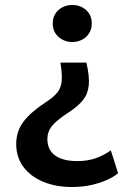

<svg xmlns="http://www.w3.org/2000/svg" viewBox="-20 -533 528 770"><path d="M268.5 217Q204.5 217 154 196.2Q103.5 175.5 74.2 136.8Q45 98 45 44Q45 14 55.8 -13Q66.5 -40 92.5 -66.5Q118.5 -93 163.5 -123Q195.5 -143.5 210.5 -162.8Q225.5 -182 227.5 -209.2Q229.5 -236.5 222.5 -282H326.5Q339.5 -226 336 -191Q332.5 -156 312.5 -131.2Q292.5 -106.5 255.5 -82.5Q205 -49.5 187.5 -26.8Q170 -4 170 24Q170 68.5 201.5 90.8Q233 113 290 113Q331.5 113 364 101.5Q396.5 90 424.5 70L453.5 161.5Q437 176 409.2 188.5Q381.5 201 345.8 209Q310 217 268.5 217ZM270 -364.5Q238 -364.5 214.8 -385Q191.5 -405.5 191.5 -439Q191.5 -461.5 202 -478Q212.5 -494.5 230.5 -503.8Q248.5 -513 270 -513Q302.5 -513 325.2 -492.8Q348 -472.5 348 -439Q348 -416.5 337.5 -399.8Q327 -383 309.2 -373.8Q291.5 -364.5 270 -364.5Z"/></svg>

Font: Geologica Thin Cursive
Style: Regular
Weight: 400
Version: Version 1.010;gftools[0.9.28]